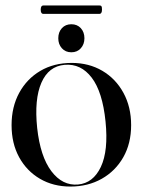

<svg xmlns="http://www.w3.org/2000/svg" viewBox="-20 -675 524 705"><path d="M243.5 -444Q306.5 -444 355.8 -415Q405 -386 433.2 -334.2Q461.5 -282.5 461.5 -215.5Q461.5 -148.5 432.8 -97.8Q404 -47 353.5 -18.5Q303 10 238.5 10Q175.5 10 126.8 -18.5Q78 -47 50.2 -97.8Q22.5 -148.5 22.5 -215.5Q22.5 -282.5 50.5 -334Q78.5 -385.5 128.2 -414.8Q178 -444 243.5 -444ZM266.5 2.5Q322 -2.5 350.2 -62Q378.5 -121.5 367.5 -229Q356.5 -337.5 316.8 -389.8Q277 -442 217.5 -437Q158.5 -432 132 -371.2Q105.5 -310.5 116.5 -205Q128 -100 168.8 -46.2Q209.5 7.5 266.5 2.5ZM242 -483Q220.5 -483 207.2 -497.8Q194 -512.5 194 -534.5Q194 -557 207.2 -571.5Q220.5 -586 242 -586Q263.5 -586 276.8 -571.5Q290 -557 290 -534.5Q290 -512.5 276.8 -497.8Q263.5 -483 242 -483ZM129.5 -639.5Q129.5 -655 139.5 -655H344.5Q350.5 -655 352.5 -652.2Q354.5 -649.5 354.5 -639.5Q354.5 -624 344.5 -624H139.5Q129.5 -624 129.5 -639.5Z"/></svg>

Font: Fraunces 144pt S000
Style: Regular
Weight: 400
Version: Version 1.000; ttfautohint (v1.8.3)